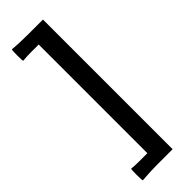

<svg xmlns="http://www.w3.org/2000/svg" viewBox="-315 -807 998 998"><g transform="rotate(-45 184.5 -307.5)"><path d="M46.9 173.8Q43.9 169.9 43.9 129.9Q43.9 89.8 46.9 87.9Q67.4 90.8 104.5 90.8H163.1V-708H104.5Q75.2 -708 46.9 -705.1Q43.9 -707 43.9 -746.1Q43.9 -785.2 46.9 -789.1Q92.8 -784.2 158.2 -784.2H270.5V-307.6V168.9H158.2Q108.4 168.9 46.9 173.8Z"/></g></svg>

Font: Bpmf GenSeki Gothic B
Style: B
Weight: 700
Foundry: But Ko
Version: Version 1.320